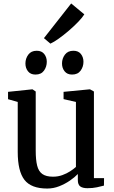

<svg xmlns="http://www.w3.org/2000/svg" viewBox="-20 -1079 661 1110"><path d="M485.5 9Q458 9 444 -1.2Q430 -11.5 430 -38V-73Q412 -54 384 -34.8Q356 -15.5 322.2 -2.2Q288.5 11 253 11Q160.5 11 121.5 -39Q82.5 -89 82.5 -201V-489.5L26.5 -505.5V-548L165.5 -562.5H168L186.5 -550V-208Q186.5 -154.5 194.8 -121.5Q203 -88.5 224.8 -73Q246.5 -57.5 286.5 -57.5Q315.5 -57.5 340.8 -66.8Q366 -76 386 -89Q406 -102 419 -114V-489.5L347.5 -506V-548L497.5 -562.5H500.5L523 -550V-49H581.5L581 -6Q564 -1.5 540.2 3.8Q516.5 9 485.5 9ZM184.5 -648Q156.5 -648 141.8 -666.8Q127 -685.5 127 -712Q127 -740.5 143.5 -763Q160 -785.5 192 -785.5H193Q221 -785.5 235.8 -766.8Q250.5 -748 250.5 -722Q250.5 -693 234.2 -670.5Q218 -648 185.5 -648ZM396 -648Q368.5 -648 353.5 -666.8Q338.5 -685.5 338.5 -712Q338.5 -740.5 355.2 -763Q372 -785.5 404 -785.5H405Q433 -785.5 447.8 -766.8Q462.5 -748 462.5 -722Q462.5 -693 446 -670.5Q429.5 -648 397 -648ZM271 -827 234 -858.5 391.5 -1059 467.5 -996Q456.5 -978 432.5 -953Q408.5 -928 378.5 -902.2Q348.5 -876.5 320.2 -856.2Q292 -836 272 -827Z"/></svg>

Font: Merriweather 28pt
Style: Regular
Weight: 400
Version: Version 2.100